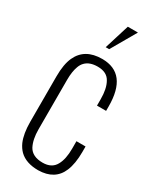

<svg xmlns="http://www.w3.org/2000/svg" viewBox="-278 -1203 1061 1293"><g transform="rotate(30 252.0 -556.5)"><path d="M272 -932.1H245.1L305.2 -1126H383.8ZM56.2 -244.1V-596.2Q56.2 -690.4 82 -746.6Q130.4 -852.1 265.1 -852.1Q461.9 -852.1 461.9 -596.2V-562H391.1V-611.8Q391.1 -693.4 364.7 -740.2Q337.9 -792 265.1 -792Q202.1 -792 169.9 -758.3Q154.8 -743.2 146 -719.2Q129.9 -676.3 129.9 -611.8V-227.1Q129.9 -148.9 155.8 -99.1Q185.1 -45.9 265.1 -45.9Q336.4 -45.9 364.7 -98.6Q391.1 -145.5 391.1 -227.1V-285.2H461.9V-244.1Q461.9 -150.9 437 -92.3Q394 11.2 265.1 13.2Q170.4 13.2 119.1 -36.6Q96.2 -59.6 81.5 -92.3Q56.2 -150.9 56.2 -244.1Z"/></g></svg>

Font: VL Oswald
Style: Light
Weight: 300
Designer: vernon adams
Foundry: vernon adams
Version: Version ; ttfautohint (v0.92.18-e454-dirty) -l 8 -r 50 -G 20